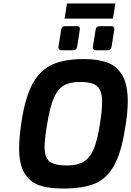

<svg xmlns="http://www.w3.org/2000/svg" viewBox="-20 -1089 762 1115"><path d="M91 -228Q91 -293 106 -390Q128 -529 171 -606Q214 -683 284.5 -714.5Q355 -746 467 -746Q548 -746 603 -726Q658 -706 690 -652Q722 -598 722 -501Q722 -434 706 -341Q684 -200 641 -125Q598 -50 529 -22Q460 6 346 6Q263 6 208 -13Q153 -32 122 -83.5Q91 -135 91 -228ZM559 -361Q573 -445 573 -499Q573 -545 559 -569.5Q545 -594 518 -603.5Q491 -613 445 -613Q386 -613 350.5 -592.5Q315 -572 292.5 -520Q270 -468 254 -370Q239 -282 239 -236Q239 -173 268.5 -150.5Q298 -128 370 -128Q429 -128 465.5 -150Q502 -172 523.5 -222Q545 -272 559 -361ZM319 -814 335 -915Q338 -937 358 -937H427Q444 -937 444 -920L428 -818Q425 -797 405 -797H336Q328 -797 323.5 -802Q319 -807 319 -814ZM519 -814 535 -915Q538 -937 558 -937H627Q644 -937 644 -920L628 -818Q625 -797 605 -797H536Q528 -797 523.5 -801.5Q519 -806 519 -814ZM369 -1069H650L636 -981H355Z"/></svg>

Font: Exo
Style: Bold Italic
Weight: 700
Italic angle: -9°
Designer: Natanael Gama
Foundry: Natanael Gama
Version: Version 1.500; ttfautohint (v1.6)